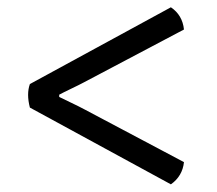

<svg xmlns="http://www.w3.org/2000/svg" viewBox="-20 -566 580 514"><path d="M437.5 -546.5Q468.5 -525.5 472.5 -487L205.5 -346Q192.5 -339 170.5 -328.5Q148.5 -318 138.5 -312.5V-306.5Q148.5 -301.5 170.5 -291Q192.5 -280.5 205.5 -273.5L472.5 -132Q468.5 -94.5 437.5 -72.5L60 -278Q50.5 -314.5 60 -341Z"/></svg>

Font: Signika-CLs Light
Style: CLs-Regular
Weight: 300
Version: Version 2.003;gftools[0.9.32]